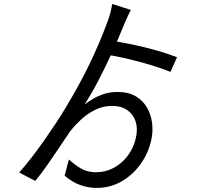

<svg xmlns="http://www.w3.org/2000/svg" viewBox="-20 -862 1040 954"><path d="M563.6 -405.1Q618.6 -405.1 655.2 -383.2Q691.8 -361.4 711.6 -325.4Q731.4 -289.5 736 -247Q740.6 -204.6 731 -163.4Q715.6 -97.4 676.3 -43.7Q636.9 9.9 581.3 40.8Q525.6 71.8 460.8 71.8Q417.8 71.8 377.8 57.1Q337.7 42.4 301.1 10.8L322.3 -69.7Q351.8 -42.3 383.3 -24.2Q414.9 -6.2 458 -6.2Q504.5 -6.2 545.3 -28.1Q586.1 -50.1 615.2 -88.8Q644.2 -127.5 655.4 -178Q665.4 -223.4 653.8 -258.8Q642.2 -294.2 612.3 -314.9Q582.4 -335.7 538.7 -335.7Q491.7 -335.7 452.7 -316.2Q413.6 -296.8 383 -268.3Q352.4 -239.8 329.8 -211.5Q308.2 -179.5 278.2 -134.5Q248.2 -89.6 216.2 -43.8Q184.2 2 155.2 37L75.3 -4.9Q103 -35.7 134.1 -75.6Q165.1 -115.5 196.1 -159.4Q227 -203.4 255.8 -246.9Q284.5 -290.3 306.5 -327.3Q342.5 -387.3 372 -441.3Q401.4 -495.3 426.1 -546.7Q450.9 -598.2 472.8 -650Q494.8 -701.8 515.5 -757.4Q523.1 -777.5 529.1 -801.1Q535.2 -824.7 537.2 -842.3L630.2 -812.7Q625 -802.8 618 -788.3Q611.1 -773.8 604.8 -759.3Q598.6 -744.8 593.6 -732.8Q567.6 -668.4 535.3 -597.8Q503 -527.3 468.6 -461.3Q434.2 -395.2 400 -343Q417 -355.7 441.4 -370.4Q465.8 -385.1 496.9 -395.1Q528.1 -405.1 563.6 -405.1ZM485.1 -593.5 510.5 -663.5Q583.5 -652.5 642.6 -639.8Q701.7 -627.1 754.6 -612.4Q807.5 -597.7 859.5 -577.7L827.1 -504.7Q778.1 -524.7 717.7 -542.4Q657.3 -560.1 596.7 -573.8Q536.1 -587.5 485.1 -593.5Z"/></svg>

Font: Noto Sans TC
Style: Regular
Weight: 100
Designer: Ryoko NISHIZUKA 西塚涼子 (kana, bopomofo & ideographs); Paul D. Hunt (Latin, Greek & Cyrillic); Sandoll Communications 산돌커뮤니
Foundry: Adobe
Version: Version 2.004;hotconv 1.0.118;makeotfexe 2.5.65603